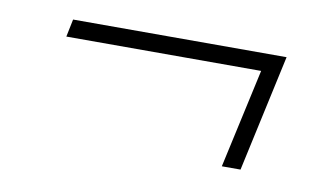

<svg xmlns="http://www.w3.org/2000/svg" viewBox="-38 -342 632 364"><g transform="rotate(10 277.5 -159.5)"><path d="M404 -47 446 -238H71L78 -272H489L440 -47Z"/></g></svg>

Font: Saira SemiExpanded Thin
Style: Italic
Weight: 250
Width: 6
Italic angle: -12°
Designer: Hector Gatti with collaboration of the Omnibus-Type team
Foundry: Omnibus-Type
Version: Version 1.101